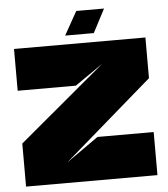

<svg xmlns="http://www.w3.org/2000/svg" viewBox="-55 -838 779 888"><g transform="rotate(-5 334.5 -394.5)"><path d="M430 -535 300 -445H30V-639H640V-450L230 -95L379 -200H640V0H30V-200L430 -535ZM271 -680H404L461 -789H332Z"/></g></svg>

Font: Banana Brick
Style: Regular
Weight: 400
Designer: artmaker
Foundry: artmaker
Version: Version 4.000 2011 initial release